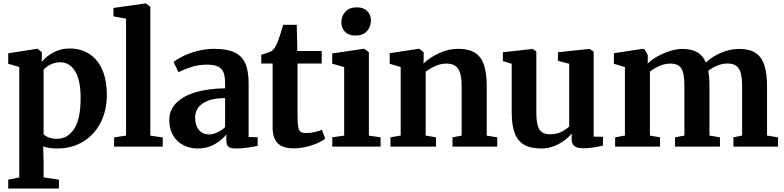

<svg xmlns="http://www.w3.org/2000/svg" viewBox="-20 -839 4487 1099"><path d="M305.5 11Q284.5 11 262 7.5Q239.5 4 227 -1L229.5 81.5V176.5L317.5 189.5V240H27V189.5L90.5 176.5V-455.5L27 -474V-534L190 -559.5H195.5L219.5 -540L219 -484.5Q242.5 -515 284.8 -538.2Q327 -561.5 378 -561.5Q439.5 -561.5 487.5 -532.8Q535.5 -504 563.5 -444Q591.5 -384 591.5 -293.5Q591.5 -209 557 -139.5Q522.5 -70 457.8 -29.5Q393 11 305.5 11ZM229.5 -440V-71.5Q237 -60.5 258.5 -52.5Q280 -44.5 306 -44.5Q367.5 -44.5 404.5 -101.2Q441.5 -158 441.5 -276.5Q441.5 -381.5 409.5 -432Q377.5 -482.5 325 -482.5Q294.5 -482.5 269 -469.5Q243.5 -456.5 229.5 -440Z M633 -52.5 701.5 -63V-732L629.5 -745.5V-793.5L810 -819H815L840.5 -800.5V-62.5L911.5 -52.5V0H633Z M1268.5 -333.5V-362.5Q1268.5 -400.5 1259.8 -423.2Q1251 -446 1229 -457.5Q1207 -469 1166.5 -469Q1117.5 -469 1078.2 -456.5Q1039 -444 1001.5 -426L973.5 -484Q989.5 -498 1024 -515.5Q1058.5 -533 1106.2 -546.2Q1154 -559.5 1206 -559.5Q1279 -559.5 1321.8 -539.5Q1364.5 -519.5 1383.8 -476.5Q1403 -433.5 1403 -362V-55L1455 -53.5V-4Q1432 1 1396.8 6Q1361.5 11 1334.5 11Q1311 11 1298.8 7Q1286.5 3 1281 -7.8Q1275.5 -18.5 1275.5 -39.5V-69.5Q1252.5 -39 1209.5 -14Q1166.5 11 1112 11Q1067 11 1029.8 -8Q992.5 -27 970.8 -63.8Q949 -100.5 949 -151.5Q949 -212 992 -252.8Q1035 -293.5 1107 -313Q1179 -332.5 1268.5 -333.5ZM1268.5 -111.5V-277.5Q1210.5 -277.5 1172 -263Q1133.5 -248.5 1115.2 -223.8Q1097 -199 1097 -167Q1097 -120.5 1118.8 -95Q1140.5 -69.5 1177.5 -69.5Q1198.5 -69.5 1224.2 -81.5Q1250 -93.5 1268.5 -111.5Z M1540.5 -109.5V-475.5H1475.5V-525.5L1497 -532.5Q1514.5 -538 1523.5 -541.2Q1532.5 -544.5 1538 -549.5Q1548 -557.5 1554.5 -568.5Q1561 -579.5 1568.5 -597.5Q1581 -627.5 1601 -697H1678.5L1682 -547H1821.5V-475.5H1683V-185Q1683 -134.5 1687 -112.5Q1691 -90.5 1701.2 -84Q1711.5 -77.5 1734.5 -77.5Q1756 -77.5 1780.8 -83Q1805.5 -88.5 1823 -96L1841.5 -45Q1814 -23.5 1763.2 -6.8Q1712.5 10 1661 10Q1599.5 10 1570 -18.5Q1540.5 -47 1540.5 -109.5Z M1882 -53 1950 -63V-455L1881.5 -474.5V-533L2060 -559.5H2065.5L2091.5 -540V-62.5L2158.5 -53V0H1882ZM2013.5 -635.5Q1976 -635.5 1955 -657Q1934 -678.5 1934 -710Q1934 -747.5 1957 -772.2Q1980 -797 2022.5 -797H2023.5Q2061 -797 2082 -775.5Q2103 -754 2103 -722.5Q2103 -685 2080 -660.2Q2057 -635.5 2014.5 -635.5Z M2273.5 -63V-455L2210.5 -474V-534.5L2375 -559.5H2381L2405 -540V-501.5L2404 -475.5Q2439 -509.5 2492.8 -534.5Q2546.5 -559.5 2602.5 -559.5Q2662 -559.5 2697.8 -537.5Q2733.5 -515.5 2749.8 -468.5Q2766 -421.5 2766 -343.5V-62.5L2826 -53V0H2570V-53L2622.5 -62.5V-341Q2622.5 -389.5 2614.2 -418.5Q2606 -447.5 2587 -461.2Q2568 -475 2535 -475Q2502.5 -475 2472 -461.2Q2441.5 -447.5 2416.5 -428V-63L2475.5 -53V0H2215V-53Z M3252 -44V-75Q3235 -53 3207.8 -33.2Q3180.5 -13.5 3147.2 -1.2Q3114 11 3080.5 11Q3018 11 2980.8 -10.2Q2943.5 -31.5 2926.2 -76.8Q2909 -122 2909 -196.5V-474L2858.5 -489.5V-540L3025.5 -558.5H3029L3050 -544.5V-196.5Q3050 -149.5 3057.2 -122.2Q3064.5 -95 3081.8 -82.8Q3099 -70.5 3130 -70.5Q3164 -70.5 3191.2 -83.5Q3218.5 -96.5 3238 -114.5V-474L3173.5 -491V-540L3349.5 -558.5H3354.5L3378 -544.5V-57L3431.5 -56L3431 -5.5Q3402 1 3375.5 5.2Q3349 9.5 3316 9.5Q3283 9.5 3267.5 -3.2Q3252 -16 3252 -44Z M3501 0V-53L3557 -63V-455L3494 -474V-534.5L3658.5 -559.5L3670.5 -555.5L3688 -523L3687.5 -475Q3709 -497 3743.5 -516.2Q3778 -535.5 3815.8 -547.2Q3853.5 -559 3884 -559Q3938 -559 3971 -540Q4004 -521 4020.5 -481Q4053 -513 4105.5 -536Q4158 -559 4210.5 -559Q4269.5 -559 4304.2 -536.5Q4339 -514 4354.8 -466.8Q4370.5 -419.5 4370.5 -342V-63L4433.5 -53V0H4178V-53L4228 -63V-338.5Q4228 -389 4220.8 -418.2Q4213.5 -447.5 4195.2 -461.5Q4177 -475.5 4143 -475.5Q4114.5 -475.5 4085.2 -463.2Q4056 -451 4034 -433.5Q4041 -398.5 4041 -343V-63L4101 -53V0H3844V-53L3897.5 -63V-341Q3897.5 -391 3891 -419.5Q3884.5 -448 3867.2 -461.5Q3850 -475 3817 -475Q3785.5 -475 3754.5 -461.5Q3723.5 -448 3700 -428.5V-63L3758 -53V0Z"/></svg>

Font: Merriweather Text
Style: Bold
Weight: 700
Designer: Eben Sorkin
Foundry: Eben Sorkin
Version: Version 2.100